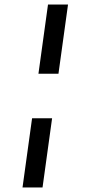

<svg xmlns="http://www.w3.org/2000/svg" viewBox="-20 -772 375 844"><path d="M279 -752 237 -448H149L191 -752ZM209 -252 167 52H79L121 -252Z"/></svg>

Font: Pathway Extreme Condensed
Style: Bold Italic
Weight: 700
Width: 3
Italic angle: -8°
Version: Version 1.001;gftools[0.9.26]